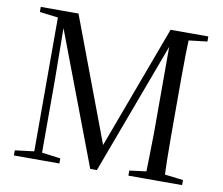

<svg xmlns="http://www.w3.org/2000/svg" viewBox="-75 -761 989 852"><g transform="rotate(10 419.5 -335.0)"><path d="M39 0H244V-23L151 -35H135L39 -23ZM42 -647 148 -634H154V-670H42ZM125 0H160V-363L157 -663H125ZM383 0H413L641 -613L647 -628H654V-670H627L414 -96L409 -82H433L212 -670H132V-623H147ZM555 0H797V-23L686 -36H658L555 -23ZM629 0H715Q713 -44 712 -97Q711 -149 711 -206V-314V-360V-467Q711 -522 712 -575Q713 -627 715 -670H634V-314Q634 -261 634 -205Q633 -149 632 -96Q631 -43 629 0ZM661 -634H686L797 -647V-670H661Z"/></g></svg>

Font: Source Serif 4 48pt
Style: Regular
Weight: 400
Designer: Frank Grie√ühammer
Foundry: Adobe Systems Incorporated
Version: Version 4.004;hotconv 1.0.116;makeotfexe 2.5.65601